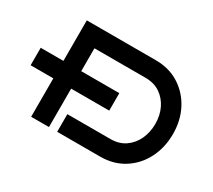

<svg xmlns="http://www.w3.org/2000/svg" viewBox="-109 -752 1056 952"><g transform="rotate(30 419.0 -276.0)"><path d="M467 -220H249V0H147V-220H17V-320H147V-552H542Q619 -552 677 -515Q735 -478 767 -416Q799 -354 799 -277Q799 -200 767 -137Q735 -74 677 -37Q619 0 542 0H296V-101H542Q591 -101 625.5 -124.5Q660 -148 679 -188Q698 -228 698 -277Q698 -326 679 -365Q660 -404 625.5 -427.5Q591 -451 542 -451H249V-320H467Z"/></g></svg>

Font: Bruno Ace SC
Style: Regular
Weight: 400
Version: Version 1.100; ttfautohint (v1.8.4.7-5d5b);gftools[0.9.27]